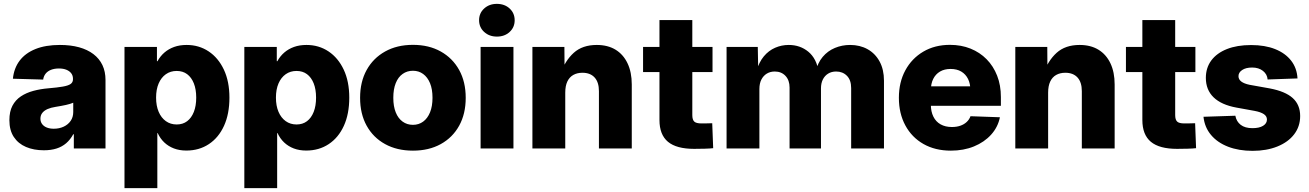

<svg xmlns="http://www.w3.org/2000/svg" viewBox="-20 -764 6735 988"><path d="M205.6 9.3Q153.8 9.3 113.8 -7.8Q73.7 -24.9 51 -59.3Q28.3 -93.8 28.3 -145.5Q28.3 -189.9 43.9 -219.7Q59.6 -249.5 87.4 -268.1Q115.2 -286.6 151.6 -296.4Q188 -306.2 229 -309.6Q275.4 -313.5 303.2 -318.4Q331.1 -323.2 343.3 -331.8Q355.5 -340.3 355.5 -356V-358.9Q355.5 -375 346.7 -386.7Q337.9 -398.4 321.8 -405Q305.7 -411.6 283.2 -411.6Q260.3 -411.6 242.7 -404.8Q225.1 -397.9 214.8 -385Q204.6 -372.1 202.1 -354.5L46.4 -358.9Q51.8 -413.1 81.1 -451.9Q110.4 -490.7 162.6 -511.7Q214.8 -532.7 288.1 -532.7Q343.3 -532.7 386.7 -520.8Q430.2 -508.8 460.7 -485.6Q491.2 -462.4 507.1 -429Q522.9 -395.5 522.9 -352.5V0H359.9V-73.2H356.9Q341.8 -45.4 320.6 -27.1Q299.3 -8.8 271 0.2Q242.7 9.3 205.6 9.3ZM256.8 -101.6Q285.2 -101.6 307.9 -112.3Q330.6 -123 343.8 -142.3Q356.9 -161.6 356.9 -187.5V-235.4Q350.1 -232.4 340.6 -229.5Q331.1 -226.6 319.1 -223.9Q307.1 -221.2 293.5 -218.8Q279.8 -216.3 265.1 -213.9Q242.2 -210.4 224.9 -202.9Q207.5 -195.3 197.8 -183.1Q188 -170.9 188 -153.3Q188 -137.2 196.8 -125.5Q205.6 -113.8 220.9 -107.7Q236.3 -101.6 256.8 -101.6Z M620.6 204.1V-522.5H787.6V-449.2H790.5Q804.7 -475.1 826.2 -493.7Q847.7 -512.2 876.2 -522.5Q904.8 -532.7 940.4 -532.7Q1003.9 -532.7 1053.7 -499.5Q1103.5 -466.3 1132.1 -405.5Q1160.6 -344.7 1160.6 -261.7Q1160.6 -177.7 1132.8 -116.7Q1105 -55.7 1054.9 -22.5Q1004.9 10.7 939 10.7Q903.3 10.7 874.8 -0.2Q846.2 -11.2 825.2 -31.2Q804.2 -51.3 791.5 -79.1H789.6V204.1ZM889.2 -123.5Q920.9 -123.5 943.1 -140.4Q965.3 -157.2 977.5 -188.2Q989.7 -219.2 989.7 -261.7Q989.7 -304.2 977.5 -335Q965.3 -365.7 943.1 -382.3Q920.9 -398.9 889.2 -398.9Q857.4 -398.9 833.5 -382.1Q809.6 -365.2 796.4 -334.5Q783.2 -303.7 783.2 -261.7Q783.2 -219.7 796.4 -188.7Q809.6 -157.7 833.5 -140.6Q857.4 -123.5 889.2 -123.5Z M1237.3 204.1V-522.5H1404.3V-449.2H1407.2Q1421.4 -475.1 1442.9 -493.7Q1464.4 -512.2 1492.9 -522.5Q1521.5 -532.7 1557.1 -532.7Q1620.6 -532.7 1670.4 -499.5Q1720.2 -466.3 1748.8 -405.5Q1777.3 -344.7 1777.3 -261.7Q1777.3 -177.7 1749.5 -116.7Q1721.7 -55.7 1671.6 -22.5Q1621.6 10.7 1555.7 10.7Q1520 10.7 1491.5 -0.2Q1462.9 -11.2 1441.9 -31.2Q1420.9 -51.3 1408.2 -79.1H1406.2V204.1ZM1505.9 -123.5Q1537.6 -123.5 1559.8 -140.4Q1582 -157.2 1594.2 -188.2Q1606.4 -219.2 1606.4 -261.7Q1606.4 -304.2 1594.2 -335Q1582 -365.7 1559.8 -382.3Q1537.6 -398.9 1505.9 -398.9Q1474.1 -398.9 1450.2 -382.1Q1426.3 -365.2 1413.1 -334.5Q1399.9 -303.7 1399.9 -261.7Q1399.9 -219.7 1413.1 -188.7Q1426.3 -157.7 1450.2 -140.6Q1474.1 -123.5 1505.9 -123.5Z M2105 11.2Q2022.9 11.2 1961.7 -22.5Q1900.4 -56.2 1866.7 -117.2Q1833 -178.2 1833 -260.7Q1833 -342.8 1866.7 -403.8Q1900.4 -464.8 1961.7 -499Q2022.9 -533.2 2105 -533.2Q2187 -533.2 2248 -499Q2309.1 -464.8 2342.8 -403.8Q2376.5 -342.8 2376.5 -260.7Q2376.5 -178.2 2342.8 -117.2Q2309.1 -56.2 2248 -22.5Q2187 11.2 2105 11.2ZM2105 -121.6Q2134.8 -121.6 2157.5 -138.2Q2180.2 -154.8 2192.9 -186Q2205.6 -217.3 2205.6 -260.7Q2205.6 -305.2 2192.9 -335.9Q2180.2 -366.7 2157.5 -383.3Q2134.8 -399.9 2105 -399.9Q2074.7 -399.9 2051.8 -383.5Q2028.8 -367.2 2016.4 -336.2Q2003.9 -305.2 2003.9 -260.7Q2003.9 -216.8 2016.4 -185.8Q2028.8 -154.8 2051.8 -138.2Q2074.7 -121.6 2105 -121.6Z M2453.1 0V-522.5H2622.1V0ZM2537.1 -575.7Q2497.6 -575.7 2471.4 -599.6Q2445.3 -623.5 2445.3 -660.2Q2445.3 -696.3 2471.4 -720.2Q2497.6 -744.1 2536.6 -744.1Q2576.7 -744.1 2602.5 -720.2Q2628.4 -696.3 2628.4 -659.7Q2628.4 -623.5 2602.5 -599.6Q2576.7 -575.7 2537.1 -575.7Z M2888.7 -287.1V0H2719.7V-522.5H2884.3L2885.3 -384.3H2864.3Q2887.7 -451.7 2932.4 -492.2Q2977.1 -532.7 3050.8 -532.7Q3107.4 -532.7 3147.5 -508.3Q3187.5 -483.9 3209.2 -438.2Q3231 -392.6 3231 -329.1V0H3062V-294.9Q3062 -340.8 3039.8 -365.2Q3017.6 -389.6 2977.1 -389.6Q2950.2 -389.6 2930.2 -378.4Q2910.2 -367.2 2899.4 -344.5Q2888.7 -321.8 2888.7 -287.1Z M3646.5 -522.5V-393.1H3289.1V-522.5ZM3373.5 -660.6H3542.5V-171.9Q3542.5 -147.9 3552.5 -138.4Q3562.5 -128.9 3589.4 -128.9Q3601.1 -128.9 3619.1 -129.2Q3637.2 -129.4 3645 -129.9L3649.9 -1.5Q3633.3 0.5 3606.4 1.2Q3579.6 2 3552.2 2Q3460.9 2 3417.2 -34.4Q3373.5 -70.8 3373.5 -146.5Z M3718.8 0V-522.5H3879.4L3881.8 -397.5H3872.6Q3885.7 -444.3 3910.6 -474.1Q3935.5 -503.9 3968.8 -518.3Q4002 -532.7 4038.6 -532.7Q4097.2 -532.7 4139.4 -498Q4181.6 -463.4 4192.9 -394.5H4177.2Q4187.5 -440.4 4213.4 -471.2Q4239.3 -502 4276.1 -517.3Q4313 -532.7 4354.5 -532.7Q4405.3 -532.7 4444.6 -510.7Q4483.9 -488.8 4506.3 -447.5Q4528.8 -406.2 4528.8 -348.6V0H4359.9V-311Q4359.9 -352.1 4338.1 -374Q4316.4 -396 4282.7 -396Q4258.8 -396 4241.2 -385Q4223.6 -374 4214.1 -354.7Q4204.6 -335.4 4204.6 -309.1V0H4043V-313.5Q4043 -351.1 4022 -373.5Q4001 -396 3966.8 -396Q3943.8 -396 3926 -385.3Q3908.2 -374.5 3897.9 -354.5Q3887.7 -334.5 3887.7 -305.7V0Z M4873 11.2Q4792.5 11.2 4732.2 -22.9Q4671.9 -57.1 4638.7 -118.7Q4605.5 -180.2 4605.5 -260.7Q4605.5 -340.8 4638.7 -402.1Q4671.9 -463.4 4731.2 -498.3Q4790.5 -533.2 4868.2 -533.2Q4926.3 -533.2 4974.1 -513.9Q5022 -494.6 5056.9 -459.2Q5091.8 -423.8 5111.1 -374.5Q5130.4 -325.2 5130.4 -264.6V-219.7H4661.1V-319.8H5050.8L4973.6 -298.8Q4973.6 -333 4961.4 -357.7Q4949.2 -382.3 4926.5 -395.8Q4903.8 -409.2 4871.6 -409.2Q4839.8 -409.2 4817.1 -395.8Q4794.4 -382.3 4782.2 -357.9Q4770 -333.5 4770 -299.3V-226.1Q4770 -189.9 4783 -163.8Q4795.9 -137.7 4820.3 -124Q4844.7 -110.4 4878.4 -110.4Q4902.8 -110.4 4922.1 -117.2Q4941.4 -124 4954.6 -136.5Q4967.8 -148.9 4974.1 -166L5125.5 -160.6Q5115.2 -109.9 5080.1 -71Q5044.9 -32.2 4991.7 -10.5Q4938.5 11.2 4873 11.2Z M5373.5 -287.1V0H5204.6V-522.5H5369.1L5370.1 -384.3H5349.1Q5372.6 -451.7 5417.2 -492.2Q5461.9 -532.7 5535.6 -532.7Q5592.3 -532.7 5632.3 -508.3Q5672.4 -483.9 5694.1 -438.2Q5715.8 -392.6 5715.8 -329.1V0H5546.9V-294.9Q5546.9 -340.8 5524.7 -365.2Q5502.4 -389.6 5461.9 -389.6Q5435.1 -389.6 5415 -378.4Q5395 -367.2 5384.3 -344.5Q5373.5 -321.8 5373.5 -287.1Z M6131.3 -522.5V-393.1H5773.9V-522.5ZM5858.4 -660.6H6027.3V-171.9Q6027.3 -147.9 6037.4 -138.4Q6047.4 -128.9 6074.2 -128.9Q6085.9 -128.9 6104 -129.2Q6122.1 -129.4 6129.9 -129.9L6134.8 -1.5Q6118.2 0.5 6091.3 1.2Q6064.5 2 6037.1 2Q5945.8 2 5902.1 -34.4Q5858.4 -70.8 5858.4 -146.5Z M6425.8 12.2Q6354.5 12.2 6299.6 -9Q6244.6 -30.3 6211.7 -69.6Q6178.7 -108.9 6172.9 -163.1L6336.9 -168.5Q6342.3 -138.7 6364.5 -121.6Q6386.7 -104.5 6424.8 -104.5Q6460 -104.5 6479.7 -116.7Q6499.5 -128.9 6499.5 -148.9Q6499.5 -166 6483.4 -176.8Q6467.3 -187.5 6436 -193.4L6342.3 -210.4Q6264.6 -224.6 6224.9 -263.2Q6185.1 -301.8 6185.1 -363.3Q6185.1 -415 6213.1 -452.9Q6241.2 -490.7 6293.5 -511.5Q6345.7 -532.2 6418 -532.2Q6489.7 -532.2 6542 -511.2Q6594.2 -490.2 6624 -451.9Q6653.8 -413.6 6656.7 -360.4L6502.9 -355Q6501 -381.8 6479 -399.2Q6457 -416.5 6423.3 -416.5Q6391.1 -416.5 6372.1 -403.8Q6353 -391.1 6353 -372.1Q6353 -355.5 6367.4 -344.5Q6381.8 -333.5 6410.2 -327.6L6513.7 -309.1Q6594.2 -293.9 6632.3 -259.3Q6670.4 -224.6 6670.4 -167Q6670.4 -113.3 6639.6 -73Q6608.9 -32.7 6553.5 -10.3Q6498 12.2 6425.8 12.2Z"/></svg>

Font: Inter 28pt ExtraBold
Style: Regular
Weight: 800
Designer: Rasmus Andersson
Foundry: rsms
Version: Version 4.001;git-66647c0bb